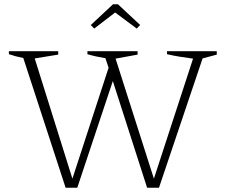

<svg xmlns="http://www.w3.org/2000/svg" viewBox="-20 -887 1066 907"><path d="M290 0 90 -613Q54 -620 22 -631V-645H255V-629L144 -611L322 -43L493 -567L478 -612Q434 -619 393 -631V-645H630V-629L526 -610L707 -43L892 -610Q861 -614 830 -619Q799 -624 769 -631V-645H1004V-629L937 -611L731 0H675L513 -504L345 0ZM537 -867 642 -769 626 -752 524 -828 425 -752 409 -769 514 -867Z"/></svg>

Font: Piazzolla SC ExtraLight
Style: Regular
Weight: 200
Designer: Juan Pablo del Peral
Foundry: Huerta Tipografica
Version: Version 1.330